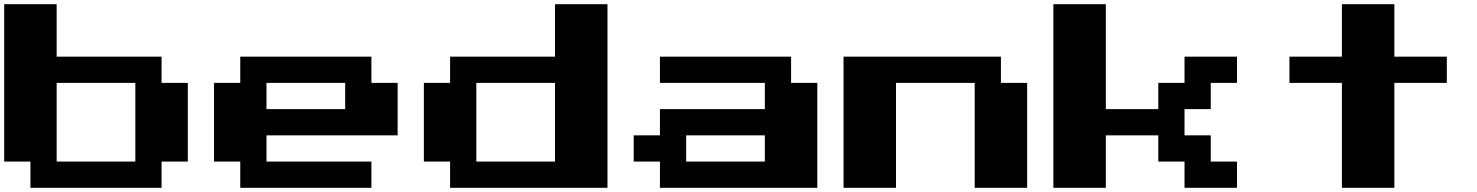

<svg xmlns="http://www.w3.org/2000/svg" viewBox="-20 -1020 7040 915"><path d="M125 -125V-250H0V-1000H250V-750H750V-625H875V-250H750V-125ZM250 -250H625V-625H250Z M1125 -125V-250H1000V-625H1125V-750H1750V-625H1875V-375H1250V-250H1750V-125ZM1250 -500H1625V-625H1250Z M2125 -125V-250H2000V-625H2125V-750H2625V-1000H2875V-125ZM2250 -250H2625V-625H2250Z M3125 -125V-250H3000V-375H3125V-500H3625V-625H3125V-750H3750V-625H3875V-125ZM3250 -250H3625V-375H3250Z M4000 -125V-750H4750V-625H4875V-125H4625V-625H4250V-125Z M5000 -125V-1000H5250V-500H5500V-625H5625V-750H5875V-625H5750V-500H5625V-375H5750V-250H5875V-125H5625V-250H5500V-375H5250V-125Z M6375 -125V-625H6125V-750H6375V-1000H6625V-750H6875V-625H6625V-125Z"/></svg>

Font: Press Start 2P
Style: Regular
Weight: 400
Designer: CodeMan38
Foundry: CodeMan38
Version: Version 3.000